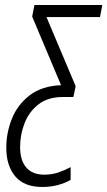

<svg xmlns="http://www.w3.org/2000/svg" viewBox="-20 -734 427 764"><path d="M148 10Q76 10 40.5 -32.5Q5 -75 5 -146Q5 -206 27.5 -262Q50 -318 98.5 -355Q147 -392 223 -395L108 -668L117 -714H387L378 -666H165L281 -391L272 -348H230Q171 -348 133.5 -319Q96 -290 78 -244.5Q60 -199 60 -149Q60 -96 84.5 -67.5Q109 -39 156 -39Q186 -39 211.5 -47.5Q237 -56 261 -69V-18Q238 -5 209.5 2.5Q181 10 148 10Z"/></svg>

Font: Noto Sans ExtraCondensed Light
Style: Italic
Weight: 300
Width: 2
Italic angle: -12°
Designer: Monotype Design Team
Foundry: Monotype Imaging Inc.
Version: Version 2.013; ttfautohint (v1.8.4.7-5d5b)